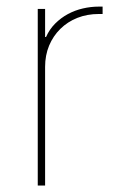

<svg xmlns="http://www.w3.org/2000/svg" viewBox="-20 -573 365 593"><path d="M96.6 0V-545.5H119.3V-458.8H122.2Q132.8 -482.6 150.4 -500.2Q168 -517.8 189.6 -529.5Q211.3 -541.2 236 -546.9Q260.7 -552.6 285.5 -552.6H296.9V-529.8H285.5Q249.3 -529.8 218.9 -517.8Q188.6 -505.7 166.4 -483.8Q144.2 -462 131.7 -432.2Q119.3 -402.3 119.3 -366.5V0Z"/></svg>

Font: Inter P Thin
Style: Regular
Weight: 100
Designer: Rasmus Andersson
Foundry: rsms
Version: Version 3.018;git-588b23468